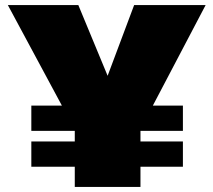

<svg xmlns="http://www.w3.org/2000/svg" viewBox="-20 -740 845 760"><path d="M225 -322 11 -720H290L406 -440L511 -720H794L585 -322H704V-222H536V-180H704V-80H536V0H276V-80H104V-180H276V-222H104V-322Z"/></svg>

Font: Metropolitano Black
Style: Regular
Weight: 900
Designer: Fonts by Alex Slobzheninov & Chris M. Simpson / Changes by Cristiano Sobral
Foundry: Fonts by Alex Slobzheninov & Chris M. Simpson / Changes by Cristiano Sobral
Version: Version 1.00;August 30, 2020;FontCreator 13.0.0.2681 64-bit